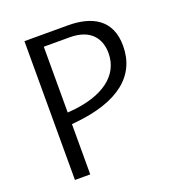

<svg xmlns="http://www.w3.org/2000/svg" viewBox="-132 -840 884 949"><g transform="rotate(-20 310.0 -365.0)"><path d="M181.5 0V-264.5L198 -266C433.5 -288 551.5 -385.5 551.5 -542C551.5 -680 456.5 -730 328.5 -730H101V0ZM181.5 -325.5V-671.5H317.5C429 -671.5 471.5 -608.5 471.5 -532.5C471.5 -412.5 365.5 -339.5 195 -326.5Z"/></g></svg>

Font: Monaspace Argon Light
Style: Regular
Weight: 300
Designer: Riley Cran & the Lettermatic Team
Foundry: Lettermatic
Version: Version 1.000 (Monaspace Argon)